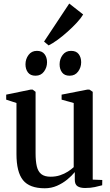

<svg xmlns="http://www.w3.org/2000/svg" viewBox="-20 -1024 606 1055"><path d="M447.5 9Q420.5 9 405.8 -0.8Q391 -10.5 391 -36V-78.5Q374.5 -58 349.5 -37.5Q324.5 -17 293.2 -3.2Q262 10.5 226 10.5Q142.5 10.5 106.5 -34Q70.5 -78.5 70.5 -178V-458L14 -476.5V-504L147.5 -531.5H159.5L175.5 -519.5V-182Q175.5 -139 182.2 -110.2Q189 -81.5 207 -67.2Q225 -53 258 -53Q286.5 -53 310.2 -61Q334 -69 352.8 -81Q371.5 -93 385 -105.5V-458L318.5 -476.5V-504L459 -531.5H471.5L489.5 -519.5V-37L542 -35L541.5 -6Q525 -1.5 501.5 3.8Q478 9 447.5 9ZM175 -608Q147 -608 133.5 -626Q120 -644 120 -670.5Q120 -699.5 136.8 -722Q153.5 -744.5 182.5 -744.5H183.5Q211 -744.5 224.8 -726.5Q238.5 -708.5 238.5 -682Q238.5 -653.5 221.8 -630.8Q205 -608 175.5 -608ZM362 -608Q334.5 -608 321 -626Q307.5 -644 307.5 -670.5Q307.5 -699.5 324.2 -722Q341 -744.5 370 -744.5H371Q399 -744.5 412.5 -726.5Q426 -708.5 426 -682Q426 -653.5 409.2 -630.8Q392.5 -608 363 -608ZM246.5 -775 222 -795.5 360.5 -1004.5 437 -944.5Q424.5 -923.5 401.5 -898.8Q378.5 -874 351 -849.5Q323.5 -825 296.5 -805.2Q269.5 -785.5 248 -775Z"/></svg>

Font: Merriweather 96pt Medium
Style: Regular
Weight: 500
Version: Version 2.100